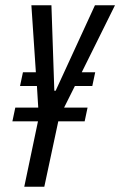

<svg xmlns="http://www.w3.org/2000/svg" viewBox="-20 -708 456 728"><path d="M72 0 124 -248H27L38 -300H125L120 -382H56L67 -434H116L99 -688H175L186 -364H191L340 -688H416L290 -434H341L330 -382H264L223 -300H312L301 -248H201L148 0Z"/></svg>

Font: Saira Ultra Condensed Medium
Style: Italic
Weight: 500
Width: 1
Italic angle: -12°
Designer: Hector Gatti with collaboration of the Omnibus-Type team
Foundry: Omnibus-Type
Version: Version 1.001; ttfautohint (v1.8)